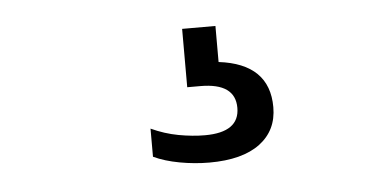

<svg xmlns="http://www.w3.org/2000/svg" viewBox="-30 -56 628 313"><g transform="rotate(-5 284.0 100.5)"><path d="M302 211Q278 211 253.5 206.5Q229 202 211 193.5V147.5Q232.5 157.5 255.5 161.8Q278.5 166 298.5 166Q355 166 355 126Q355 85.5 298 85.5H276.5V-10H331V49Q413.5 59 413.5 130Q413.5 168 384.8 189.5Q356 211 302 211Z"/></g></svg>

Font: Encode Sans Semi Expanded Medium
Style: Regular
Weight: 500
Width: 6
Designer: Multiple Designers
Foundry: Impallari Type
Version: Version 3.000; ttfautohint (v1.8.3) -l 8 -r 50 -G 200 -x 14 